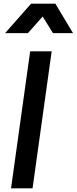

<svg xmlns="http://www.w3.org/2000/svg" viewBox="-20 -1024 417 1044"><path d="M40 0H157L261 -745H144ZM8 -844H132L212 -934L268 -844H377L281 -1004H149Z"/></svg>

Font: Mluvka SemiBold
Style: Italic
Weight: 600
Italic angle: -8°
Designer: Modified by Jiří Krblich, Original typeface by Gumpita Rahayu
Foundry: Gumpita Rahayu & Jiří Krblich
Version: Version 2.000;Glyphs 3.1.1 (3134)